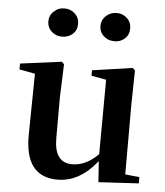

<svg xmlns="http://www.w3.org/2000/svg" viewBox="-56 -848 784 914"><g transform="rotate(5 336.0 -391.5)"><path d="M415 -682Q393 -701 393 -731Q393 -761 415 -780Q436 -799 465 -799Q494 -799 514 -780Q535 -761 535 -731Q535 -700 514 -682Q495 -664 465 -664Q435 -664 415 -682ZM166 -682Q144 -701 144 -731Q144 -761 166 -780Q186 -799 214 -799Q245 -799 265 -780Q286 -761 286 -731Q286 -700 265 -682Q245 -664 214 -664Q186 -664 166 -682ZM640 -30V0L448 11L441 -89Q358 16 252 16Q95 16 98 -187L102 -477L27 -491V-519L225 -545L236 -534L230 -374V-180Q230 -63 316 -63Q381 -63 440 -122L442 -478L371 -491V-517L564 -545L575 -534L572 -374V-37Z"/></g></svg>

Font: Source Han Serif JP
Style: Bold
Weight: 700
Designer: Ryoko NISHIZUKA  (kana & ideographs); Frank Grießhammer (Latin, Greek & Cyrillic); Wenlong ZHANG  (bopomofo); Sandoll Co
Foundry: Adobe Systems Incorporated
Version: Version 1.000;PS 1;hotconv 16.6.53;makeotf.lib2.5.65590